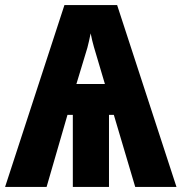

<svg xmlns="http://www.w3.org/2000/svg" viewBox="-24 -734 713 754"><path d="M436 -714 669 0H507L423 -283H404V0H262V-283H241L159 0H-4L229 -714ZM332 -603Q329 -587 325.5 -572.5Q322 -558 319 -546L276 -404H388L345 -549Q338 -573 332 -603Z"/></svg>

Font: Noto Sans ExtraCondensed ExtraBold
Style: Regular
Weight: 800
Width: 2
Designer: Monotype Design Team
Foundry: Monotype Imaging Inc.
Version: Version 2.013; ttfautohint (v1.8.4.7-5d5b)